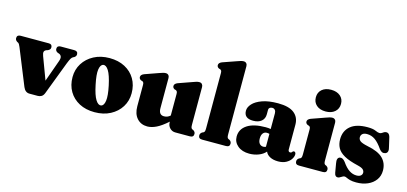

<svg xmlns="http://www.w3.org/2000/svg" viewBox="-68 -1210 3556 1677"><g transform="rotate(15 1710.5 -371.0)"><path d="M310.5 2.5H235.5Q197 2.5 178.5 -41.5L45.5 -369.5Q35 -395.5 25.5 -401.5L15 -407Q-2.5 -418.5 -2.5 -436.5Q-2.5 -466 30.5 -466H285.5Q316 -466 316 -436.5Q316 -425.5 310.2 -418.8Q304.5 -412 293.5 -406.5L280 -402Q264.5 -396 260.5 -383.2Q256.5 -370.5 266 -345.5L341.5 -143.5L411 -338Q421 -365 416 -380.2Q411 -395.5 395 -402L381.5 -406.5Q360.5 -417 360.5 -436.5Q360.5 -466 393 -466H515Q548.5 -466 548.5 -436.5Q548.5 -418 530 -407L521.5 -403Q511.5 -398 503.5 -385Q495.5 -372 482 -338L367.5 -37Q358 -14 342.8 -5.8Q327.5 2.5 310.5 2.5Z M833 -479Q912.5 -479 972 -447.5Q1031.5 -416 1064.2 -360.2Q1097 -304.5 1097 -231.5Q1097 -162.5 1062.8 -107.5Q1028.5 -52.5 967.2 -20.2Q906 12 825.5 12Q746 12 686.8 -19.2Q627.5 -50.5 594.5 -106.2Q561.5 -162 561.5 -235.5Q561.5 -304 596 -359Q630.5 -414 691.8 -446.5Q753 -479 833 -479ZM867 -60Q892 -65.5 898.5 -111Q905 -156.5 886 -246Q867 -335.5 842.8 -374.2Q818.5 -413 792.5 -407Q768 -401 761.2 -356.5Q754.5 -312 774 -221Q792.5 -131.5 816.8 -92.8Q841 -54 867 -60Z M1174 -135V-327Q1174 -343 1170 -349.2Q1166 -355.5 1158.5 -359L1148 -361.5Q1129.5 -370.5 1129.5 -388Q1129.5 -409 1158.5 -420.5L1281.5 -464Q1320.5 -479 1339.5 -479Q1356 -479 1364.8 -469Q1373.5 -459 1373.5 -443.5V-172Q1373.5 -110.5 1421 -110.5Q1453.5 -110.5 1477.5 -132.5V-327Q1477.5 -343 1473.5 -349.2Q1469.5 -355.5 1462 -359L1451.5 -361.5Q1433 -370.5 1433 -388Q1433 -409 1462 -420.5L1585 -464Q1606 -472 1618.5 -475.5Q1631 -479 1643.5 -479Q1659.5 -479 1668.2 -469Q1677 -459 1677 -443.5V-104.5Q1677 -84.5 1680 -76.8Q1683 -69 1689.5 -65L1700 -60.5Q1719 -49 1719 -30Q1719 0 1685.5 0H1554Q1524 0 1503.8 -21.2Q1483.5 -42.5 1483.5 -73V-79Q1427.5 -29 1384 -8Q1340.5 13 1303 13Q1245 13 1209.5 -26.5Q1174 -66 1174 -135Z M2004 -719.5V-104.5Q2004 -84.5 2007 -76.8Q2010 -69 2016.5 -65L2027 -60.5Q2045.5 -49 2045.5 -30Q2045.5 0 2012 0H1796Q1762.5 0 1762.5 -30Q1762.5 -49 1781 -60.5L1791.5 -65Q1798.5 -69 1801.5 -76.8Q1804.5 -84.5 1804.5 -104.5V-603.5Q1804.5 -619 1800.5 -625.2Q1796.5 -631.5 1788.5 -635L1778.5 -637.5Q1760 -646.5 1760 -664.5Q1760 -685.5 1789 -697L1912 -740Q1950.5 -755 1970 -755Q1986.5 -755 1995.2 -745Q2004 -735 2004 -719.5Z M2080.5 -104.5Q2080.5 -171.5 2138.8 -210Q2197 -248.5 2305.5 -248.5Q2331.5 -248.5 2351 -244.5V-386.5Q2351 -405 2341.8 -416Q2332.5 -427 2317 -427Q2303.5 -427 2294.2 -420Q2285 -413 2285 -401V-360Q2285 -320.5 2258 -297.5Q2231 -274.5 2182.5 -274.5Q2100.5 -274.5 2100.5 -344Q2100.5 -375.5 2128.8 -406.5Q2157 -437.5 2213.8 -458Q2270.5 -478.5 2356 -478.5Q2455 -478.5 2502.2 -440.8Q2549.5 -403 2549.5 -336.5V-112Q2549.5 -103 2554 -97Q2558.5 -91 2567.5 -91Q2580 -91 2587 -103.5Q2592 -108.5 2598.5 -108.5Q2606.5 -108.5 2611 -102Q2615.5 -95.5 2615.5 -86Q2615.5 -65 2600.8 -42.2Q2586 -19.5 2557 -3.8Q2528 12 2485 12Q2441 12 2411.2 -4Q2381.5 -20 2371.5 -46Q2347.5 -18 2308 -3Q2268.5 12 2224.5 12Q2159.5 12 2120 -21Q2080.5 -54 2080.5 -104.5ZM2280 -140.5Q2280 -110 2293.2 -94.2Q2306.5 -78.5 2328 -78.5Q2340 -78.5 2351 -84V-200.5Q2340.5 -204 2327 -204Q2305.5 -204 2292.8 -187.5Q2280 -171 2280 -140.5Z M2773.5 -516.5Q2721 -516.5 2690.5 -543.5Q2660 -570.5 2660 -615Q2660 -659 2690.5 -685.8Q2721 -712.5 2773.5 -712.5Q2825.5 -712.5 2856.5 -685.8Q2887.5 -659 2887.5 -615Q2887.5 -570.5 2856.5 -543.5Q2825.5 -516.5 2773.5 -516.5ZM2880 -444V-104.5Q2880 -84.5 2883 -76.8Q2886 -69 2892.5 -65L2903 -60.5Q2921.5 -49 2921.5 -30Q2921.5 0 2888 0H2672Q2638.5 0 2638.5 -30Q2638.5 -49 2657 -60.5L2667.5 -65Q2674 -69 2677 -76.8Q2680 -84.5 2680 -104.5V-327.5Q2680 -343.5 2676.2 -349.8Q2672.5 -356 2664.5 -359L2654.5 -362Q2635.5 -371 2635.5 -388.5Q2635.5 -409.5 2665 -421L2788 -464.5Q2826.5 -479.5 2846 -479.5Q2862 -479.5 2871 -469.5Q2880 -459.5 2880 -444Z M3178.5 -46.5Q3204.5 -46.5 3217.2 -57.5Q3230 -68.5 3230 -84.5Q3230 -100 3218 -112.5Q3206 -125 3169 -134Q3087 -153 3041.5 -178.5Q2996 -204 2977.8 -238Q2959.5 -272 2959.5 -315.5Q2959.5 -391.5 3011.5 -435.2Q3063.5 -479 3165 -479Q3213.5 -479 3238.2 -467.8Q3263 -456.5 3276.5 -456.5Q3291.5 -456.5 3305.8 -467.8Q3320 -479 3335.5 -479Q3346.5 -479 3355.2 -472Q3364 -465 3369.5 -446.5L3388.5 -364.5Q3404.5 -312.5 3374 -300.5Q3342.5 -289 3318.5 -321Q3283 -373 3249.8 -396.5Q3216.5 -420 3176.5 -420Q3148.5 -420 3135 -408Q3121.5 -396 3121.5 -377Q3121.5 -357 3138 -343.8Q3154.5 -330.5 3206 -319.5Q3305 -300.5 3348.5 -257.2Q3392 -214 3392 -147Q3392 -98.5 3366 -62.5Q3340 -26.5 3295 -6.8Q3250 13 3192.5 13Q3157.5 13 3136.2 7Q3115 1 3102.8 -5Q3090.5 -11 3083.5 -11Q3069.5 -11 3053.8 0.5Q3038 12 3023 12Q3012.5 12 3005 4.5Q2997.5 -3 2994 -21.5L2980 -102.5Q2970.5 -151 2998 -159.5Q3023.5 -167.5 3049 -134.5Q3081.5 -87.5 3113 -67Q3144.5 -46.5 3178.5 -46.5Z"/></g></svg>

Font: Fraunces 72pt Soft Black
Style: Regular
Weight: 900
Version: Version 1.000;[b76b70a41]